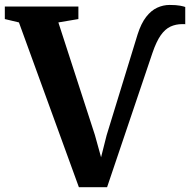

<svg xmlns="http://www.w3.org/2000/svg" viewBox="-39 -770 788 796"><path d="M288 6 39.5 -677 -19 -691V-743H286V-691L203 -677L354.5 -210L380 -118L403 -209L531.5 -627.5Q546 -673 566.8 -699.8Q587.5 -726.5 612.5 -738Q637.5 -749.5 664 -749.5Q691.5 -749.5 707.2 -746.5Q723 -743.5 729 -741V-669Q728.5 -670 725.8 -670Q723 -670 716.5 -670Q690 -670 667.8 -659.8Q645.5 -649.5 627.2 -623.5Q609 -597.5 593 -550.5L405 6Z"/></svg>

Font: Merriweather 48pt
Style: Bold
Weight: 700
Version: Version 2.100